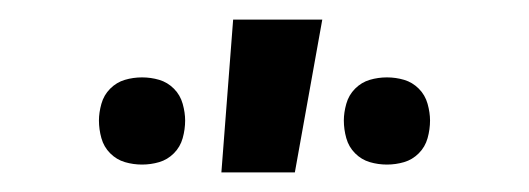

<svg xmlns="http://www.w3.org/2000/svg" viewBox="-20 -776 540 196"><path d="M206 -600 218 -756H309L281 -600ZM375 -608Q366 -608 357.5 -610.5Q349 -613 342.5 -619.5Q336 -626 333.5 -635Q331 -644 331 -653Q331 -661 333.5 -670Q336 -679 342.5 -685.5Q349 -692 357.5 -694.5Q366 -697 375 -697Q384 -697 392.5 -694.5Q401 -692 407.5 -685.5Q414 -679 416.5 -670Q419 -661 419 -653Q419 -644 416.5 -635Q414 -626 407.5 -619.5Q401 -613 392.5 -610.5Q384 -608 375 -608ZM125 -608Q116 -608 107.5 -610.5Q99 -613 92.5 -619.5Q86 -626 83.5 -635Q81 -644 81 -653Q81 -661 83.5 -670Q86 -679 92.5 -685.5Q99 -692 107.5 -694.5Q116 -697 125 -697Q134 -697 142.5 -694.5Q151 -692 157.5 -685.5Q164 -679 166.5 -670Q169 -661 169 -653Q169 -644 166.5 -635Q164 -626 157.5 -619.5Q151 -613 142.5 -610.5Q134 -608 125 -608Z"/></svg>

Font: Iosevka SS18 Semibold
Style: Regular
Weight: 600
Monospace: yes
Designer: Belleve Invis
Foundry: Belleve Invis
Version: Version 25.1.1; ttfautohint (v1.8.4)